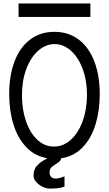

<svg xmlns="http://www.w3.org/2000/svg" viewBox="-20 -922 640 1128"><path d="M491 -364.5Q491 -450 465.2 -518.2Q439.5 -586.5 395.8 -624.8Q352 -663 301 -663Q249.5 -663 205.5 -625Q161.5 -587 135.2 -518.2Q109 -449.5 109 -362Q109 -280.5 132.2 -211.5Q155.5 -142.5 198.2 -101.8Q241 -61 297 -61Q353 -61 397.2 -101.8Q441.5 -142.5 466.2 -212Q491 -281.5 491 -364.5ZM177 110Q177 89 183.2 74.5Q189.5 60 190.5 58.8Q191.5 57.5 211 38Q217.5 30.5 258.5 7.5Q184.5 -4.5 134 -57.8Q83.5 -111 58.8 -192Q34 -273 34 -369.5Q34 -479 65.5 -561.5Q97 -644 156.8 -689.5Q216.5 -735 299.5 -735Q382.5 -735 442.5 -689.5Q502.5 -644 534.2 -561.2Q566 -478.5 566 -368.5Q566 -271.5 541 -190.2Q516 -109 465 -56Q414 -3 339 8Q338 17 332.2 23.5Q326.5 30 316 36.8Q305.5 43.5 305 44Q298.5 48 290.2 53.8Q282 59.5 276.5 68.5Q271 77.5 271 91Q271 107.5 280.5 117.2Q290 127 306 127Q326.5 127 359 114V174Q342.5 180.5 322.8 183.2Q303 186 272 186Q252.5 186 230.2 175.2Q208 164.5 192.5 147Q177 129.5 177 110ZM89 -901.5H511V-822.5H89Z"/></svg>

Font: JuliaMono Light
Style: Regular
Weight: 300
Monospace: yes
Designer: cormullion
Foundry: corm
Version: Version 0.054; ttfautohint (v1.8.4)